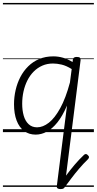

<svg xmlns="http://www.w3.org/2000/svg" viewBox="-20 -905 663 1315"><path d="M421 380Q415 389 404 387Q393 385 387 377Q381 369 388 358Q410 328 435.5 293.5Q461 259 491 223.5Q521 188 556 155Q562 150 568.5 150Q575 150 582 158Q590 165 589.5 172Q589 179 582 186Q551 216 522 250Q493 284 467.5 318Q442 352 421 380ZM224 17Q179 17 145.5 -7.5Q112 -32 94 -79Q76 -126 76 -191Q76 -240 87 -288Q98 -336 119.5 -377.5Q141 -419 173.5 -451Q206 -483 249 -501Q292 -519 345 -519Q379 -519 412 -509.5Q445 -500 477 -480L479 -497Q480 -506 486.5 -510.5Q493 -515 506 -515Q522 -515 527.5 -509.5Q533 -504 532 -493L423 371Q422 381 415.5 385.5Q409 390 395 390Q382 390 375 385.5Q368 381 369 370L439 -182Q408 -110 373 -66.5Q338 -23 300.5 -3Q263 17 224 17ZM132 -194Q132 -149 142.5 -112.5Q153 -76 176 -54.5Q199 -33 234 -33Q274 -33 314.5 -64.5Q355 -96 392.5 -164Q430 -232 459 -340L471 -432Q434 -455 402.5 -462.5Q371 -470 343 -470Q303 -470 270 -455.5Q237 -441 211 -415Q185 -389 167.5 -354Q150 -319 141 -278.5Q132 -238 132 -194ZM0 365H623V375H0ZM0 -20H623V0H0ZM0 -505H623V-500H0ZM0 -885H623V-875H0Z"/></svg>

Font: Playwrite GB S Guides
Style: Italic
Weight: 400
Italic angle: -7.01216°
Designer: Veronika Burian, José Scaglione
Foundry: TypeTogether
Version: Version 1.002